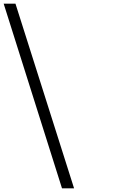

<svg xmlns="http://www.w3.org/2000/svg" viewBox="-35 -770 631 1040"><path d="M48.8 -750 366.2 250H300.8L-15.1 -750Z"/></svg>

Font: Oakes Grotesk
Style: Light Italic
Weight: 300
Designer: Samuel Oakes
Foundry: Samuel Oakes
Version: Version 1.0 | wf-rip DC20170320